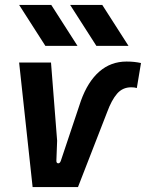

<svg xmlns="http://www.w3.org/2000/svg" viewBox="-20 -763 595 783"><path d="M113 0 58 -508H188L213 -189L210 -110Q209 -98 216.5 -97Q224 -96 228 -107L310 -352Q338 -430 385 -471Q432 -512 496 -512Q513 -512 527 -510.5Q541 -509 555 -506L538 -404Q529 -407 515 -407Q480 -407 457.5 -381Q435 -355 417 -306L298 0ZM373 -576 266 -743H397L504 -576ZM165 -576 58 -743H189L296 -576Z"/></svg>

Font: Finlandica SemiBold
Style: Italic
Weight: 600
Italic angle: -8°
Designer: Niklas Ekholm, Juho Hiilivirta, Jaakko Suomalainen
Foundry: Helsinki Type Studio
Version: Version 1.063